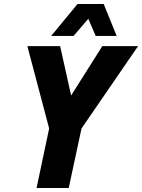

<svg xmlns="http://www.w3.org/2000/svg" viewBox="-20 -941 711 961"><path d="M163 0 226 -298 117 -710H281L336 -463L492 -710H671L388 -298L324 0ZM236 -761 368 -921H499L564 -761H459L422 -847L348 -761Z"/></svg>

Font: Geist Mono ExtraBold
Style: Italic
Weight: 800
Italic angle: -12°
Monospace: yes
Designer: Basement.studio, Andrés Briganti, Mateo Zaragoza
Foundry: Basement.studio, Vercel, Andrés Briganti, Guido Ferreyra, Mateo Zaragoza
Version: Version 1.500; ttfautohint (v1.8.4.7-5d5b)